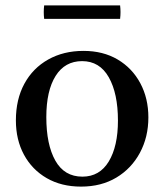

<svg xmlns="http://www.w3.org/2000/svg" viewBox="-20 -681 611 713"><path d="M281 12Q208 12 153.5 -19.5Q99 -51 69 -106.5Q39 -162 39 -234Q39 -312 70.5 -370Q102 -428 159 -460Q216 -492 290 -492Q363 -492 417 -460Q471 -428 501 -372Q531 -316 531 -245Q531 -172 499.5 -113.5Q468 -55 412 -21.5Q356 12 281 12ZM152 -246Q152 -144 185.5 -84.5Q219 -25 286 -25Q350 -25 384 -81.5Q418 -138 418 -233Q418 -334 384 -394Q350 -454 285 -454Q221 -454 186.5 -399Q152 -344 152 -246ZM144 -661H426Q429 -636 426 -611H144Q141 -636 144 -661Z"/></svg>

Font: Tiro Devanagari Sanskrit
Style: Regular
Weight: 400
Designer: Devanagari: John Hudson & Fiona Ross. Latin: John Hudson.
Foundry: Tiro Typeworks Ltd.
Version: Version 1.52